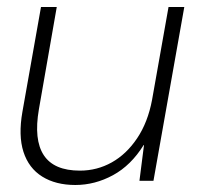

<svg xmlns="http://www.w3.org/2000/svg" viewBox="-20 -516 565 548"><path d="M195 12Q139 12 100.5 -12Q62 -36 47 -82.5Q32 -129 44 -197L97 -496H142L91 -204Q76 -117 105 -73Q134 -29 208 -29Q257 -29 299 -52.5Q341 -76 371.5 -121.5Q402 -167 414 -231L461 -496H506L418 0H378L391 -102H390Q354 -44 302.5 -16Q251 12 195 12Z"/></svg>

Font: DM Sans 28pt ExtraLight
Style: Italic
Weight: 250
Italic angle: -10°
Version: Version 4.004;gftools[0.9.30]